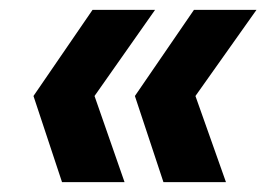

<svg xmlns="http://www.w3.org/2000/svg" viewBox="-20 -490 554 390"><path d="M312 -120 254 -295 374 -470H501L377 -295L439 -120ZM106 -120 48 -295 168 -470H295L172 -295L233 -120Z"/></svg>

Font: DM Sans 10pt
Style: Bold Italic
Weight: 700
Italic angle: -10°
Version: Version 4.004;gftools[0.9.30]